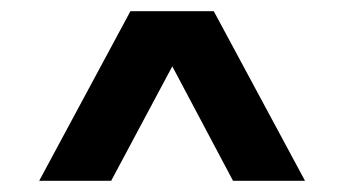

<svg xmlns="http://www.w3.org/2000/svg" viewBox="-20 -725 615 343"><path d="M213 -705H361.9L524.9 -402H396.3L287.8 -606.5L178.6 -402H50Z"/></svg>

Font: TikTok Sans Light
Style: Regular
Weight: 300
Version: Version 4.000